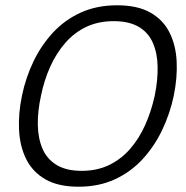

<svg xmlns="http://www.w3.org/2000/svg" viewBox="-20 -696 704 726"><path d="M277 10Q200 10 151.5 -18Q103 -46 79 -94.5Q55 -143 52 -205Q49 -267 63 -334Q77 -402 106.5 -463.5Q136 -525 180.5 -573Q225 -621 285.5 -648.5Q346 -676 423 -676Q500 -676 548.5 -648.5Q597 -621 621 -573Q645 -525 648 -463.5Q651 -402 637 -334Q623 -267 593.5 -205Q564 -143 519.5 -94.5Q475 -46 414.5 -18Q354 10 277 10ZM289 -50Q347 -50 392.5 -72Q438 -94 472 -133Q506 -172 529 -223.5Q552 -275 565 -334Q577 -393 576 -444Q575 -495 558 -534Q541 -573 504.5 -594.5Q468 -616 410 -616Q352 -616 306.5 -594.5Q261 -573 227 -534Q193 -495 170 -444Q147 -393 135 -334Q122 -275 123 -223.5Q124 -172 141 -133Q158 -94 194.5 -72Q231 -50 289 -50Z"/></svg>

Font: Epunda Slab Light
Style: Italic
Weight: 300
Italic angle: -12°
Designer: Simon Atzbach
Foundry: typofactur
Version: Version 1.102